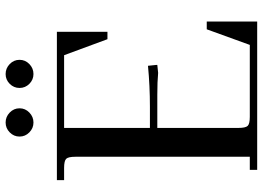

<svg xmlns="http://www.w3.org/2000/svg" viewBox="-144 -778 922 673"><g transform="rotate(-90 316.5 -441.0)"><path d="M22 -676.8V-702.1H542V-524.9H516.1L460 -676.8H205.1V-376H279.8Q352.5 -376 422.9 -382.8L425.8 -355V-350.1L397.9 -347.2Q368.2 -350.1 320.8 -350.1H205.1V-65.9Q205.1 -41 212.2 -33.4Q219.2 -25.9 244.1 -25.9H496.1L550.8 -176.8H578.1V0H58.1V-25.9H104V-637.2Q104 -662.1 96.9 -669.4Q89.8 -676.8 64.9 -676.8ZM189.5 -798.6Q174.8 -813 174.8 -833Q174.8 -853 189.5 -867.4Q204.1 -881.8 224.1 -881.8Q244.1 -881.8 259 -867.4Q273.9 -853 273.9 -833Q273.9 -813 259 -798.6Q244.1 -784.2 224.1 -784.2Q204.1 -784.2 189.5 -798.6ZM359.6 -798.6Q345.2 -813 345.2 -833Q345.2 -853 359.6 -867.4Q374 -881.8 394 -881.8Q414.1 -881.8 429 -867.4Q443.8 -853 443.8 -833Q443.8 -813 429 -798.6Q414.1 -784.2 394 -784.2Q374 -784.2 359.6 -798.6Z"/></g></svg>

Font: Dihjauti S
Style: Bold
Weight: 700
Designer: T. Christopher White
Version: Version 3.0.0